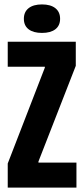

<svg xmlns="http://www.w3.org/2000/svg" viewBox="-20 -849 380 869"><path d="M15 0V-109L183 -543V-547H15V-660H323V-551L154 -118V-113H326V0ZM170 -700Q131 -700 109.5 -716.5Q88 -733 88 -764Q88 -795 109.5 -812Q131 -829 170 -829Q209 -829 230.5 -812Q252 -795 252 -764Q252 -733 230.5 -716.5Q209 -700 170 -700Z"/></svg>

Font: Bricolage Grotesque 48pt Condensed Bricolage Grotesque 48pt Condensed Regular
Style: Bold
Weight: 700
Width: 3
Designer: Mathieu Triay
Foundry: Atelier Triay
Version: Version 1.000; ttfautohint (v1.8.4.7-5d5b);gftools[0.9.32]